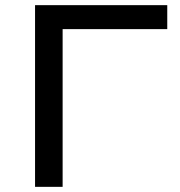

<svg xmlns="http://www.w3.org/2000/svg" viewBox="-20 -725 699 745"><path d="M116 0V-705H629V-612H223V0Z"/></svg>

Font: Nunito Sans 7pt SemiExpanded Medium
Style: Regular
Weight: 500
Width: 6
Designer: Vernon Adams
Foundry: Vernon Adams
Version: Version 3.101;gftools[0.9.27]